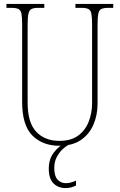

<svg xmlns="http://www.w3.org/2000/svg" viewBox="-20 -734 610 980"><path d="M283 10Q198 10 145.5 -42Q93 -94 93 -214V-608Q93 -646 89.5 -664Q86 -682 74 -688Q62 -694 37 -694H13V-714H206V-694H177Q152 -694 140.5 -688Q129 -682 125 -663.5Q121 -645 121 -606V-210Q121 -108 165 -61.5Q209 -15 283 -15Q344 -15 380.5 -43Q417 -71 433.5 -115Q450 -159 450 -207V-607Q450 -645 446.5 -663.5Q443 -682 431 -688Q419 -694 394 -694H365V-714H558V-694H534Q509 -694 497 -688Q485 -682 481.5 -663.5Q478 -645 478 -607V-205Q478 -147 457 -98Q436 -49 393 -19.5Q350 10 283 10ZM315 226Q277 226 253 202Q229 178 229 127Q229 77 255.5 43.5Q282 10 308 0H342Q323 7 303.5 24Q284 41 270.5 66Q257 91 257 123Q257 165 274 183Q291 201 316 201Q340 201 368 188V213Q355 219 343 222.5Q331 226 315 226Z"/></svg>

Font: Noto Serif Lao Condensed Thin
Style: Regular
Weight: 100
Width: 3
Designer: Monotype Design Team
Foundry: Monotype Imaging Inc.
Version: Version 2.003; ttfautohint (v1.8.4.7-5d5b)